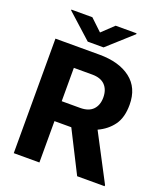

<svg xmlns="http://www.w3.org/2000/svg" viewBox="-160 -1011 967 1120"><g transform="rotate(20 323.0 -451.0)"><path d="M452.1 0 322.3 -256.8H217.8V0H58.6V-710.9H331.5Q454.1 -710.9 525.6 -656Q597.2 -601.1 597.2 -496.1Q597.2 -416.5 563 -369.4Q528.8 -322.3 471.2 -295.9L622.6 -7.3V0ZM331.5 -587.4H217.8V-380.4H332Q385.3 -380.4 411.9 -408.2Q438.5 -436 438.5 -483.4Q438.5 -531.7 411.6 -559.6Q384.8 -587.4 331.5 -587.4ZM218.3 -901.9 290.5 -833.5 362.8 -901.9H492.7V-896.5L339.8 -758.8H241.7L87.9 -897.5V-901.9Z"/></g></svg>

Font: Vazirmatn RD UI ExtraBold
Style: Regular
Weight: 800
Designer: Saber Rastikerdar
Foundry: Saber Rastikerdar
Version: Version 33.003